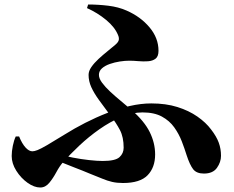

<svg xmlns="http://www.w3.org/2000/svg" viewBox="-20 -793 1040 854"><path d="M527 21Q500 21 478.5 16Q457 11 434.5 1.5Q412 -8 381 -20Q348 -34 308.5 -49Q269 -64 228 -81L241 -107Q268 -99 304 -92Q340 -85 376 -81Q412 -77 437 -77Q493 -77 511.5 -94Q530 -111 530 -136Q530 -183 513.5 -214.5Q497 -246 472 -278Q442 -318 420 -348.5Q398 -379 386 -405.5Q374 -432 374 -460Q374 -477 386.5 -495Q399 -513 418.5 -531Q438 -549 458 -565Q478 -581 493 -594Q507 -606 508.5 -616Q510 -626 505 -637Q491 -672 452.5 -704Q414 -736 367 -757L372 -773Q417 -773 462 -767.5Q507 -762 543 -746Q605 -719 645 -671.5Q685 -624 685 -567Q685 -542 672 -532Q659 -522 638.5 -520.5Q618 -519 595.5 -521Q573 -523 555 -523Q536 -523 513 -519.5Q490 -516 468.5 -508.5Q447 -501 433.5 -489Q420 -477 420 -460Q420 -444 434 -425Q448 -406 470 -385.5Q492 -365 517.5 -344Q543 -323 566 -303Q622 -254 646 -205.5Q670 -157 670 -106Q670 -48 636.5 -13.5Q603 21 527 21ZM159 41Q132 41 102.5 20Q73 -1 52.5 -33.5Q32 -66 32 -99Q32 -120 37 -144.5Q42 -169 50 -186H65Q78 -154 93.5 -137Q109 -120 124 -120Q133 -120 147 -125.5Q161 -131 189.5 -147.5Q218 -164 268 -195Q311 -222 359 -246.5Q407 -271 457 -290.5Q507 -310 557 -321.5Q607 -333 653 -333Q718 -333 769 -317Q820 -301 858 -274.5Q896 -248 919 -217Q943 -186 953 -158.5Q963 -131 963 -100Q963 -72 945 -46.5Q927 -21 887 -21Q854 -21 839 -40.5Q824 -60 810 -103Q801 -132 788.5 -164.5Q776 -197 755 -226.5Q734 -256 700 -274.5Q666 -293 614 -293Q568 -293 518.5 -272Q469 -251 422 -218Q375 -185 333.5 -146Q292 -107 260 -71Q245 -54 230.5 -27Q216 0 199 20.5Q182 41 159 41Z"/></svg>

Font: Noto Serif JP Black
Style: Regular
Weight: 900
Designer: Ryoko NISHIZUKA 西塚涼子 (kana & ideographs); Frank Grießhammer (Latin, Greek & Cyrillic); Wenlong ZHANG 张文龙 (bopomofo); San
Foundry: Adobe
Version: Version 2.003-H1;hotconv 1.1.1;makeotfexe 2.6.0